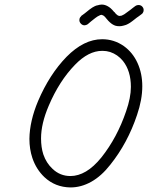

<svg xmlns="http://www.w3.org/2000/svg" viewBox="-20 -802 650 842"><path d="M365 -696Q363 -695 361.5 -694Q360 -693 358 -692.5Q356 -692 354 -691.5Q352 -691 350 -691Q344 -691 339 -694.5Q334 -698 331 -703Q328 -708 328 -714Q328 -717 329 -720.5Q330 -724 332 -726.5Q334 -729 336 -731V-732L351 -743Q352 -744 356 -747Q374 -762 385 -769Q390 -772 396 -775Q402 -778 409 -779Q413 -780 417 -781Q421 -782 426 -782Q433 -782 440 -780Q453 -776 465 -766Q472 -760 481 -749Q481 -749 482 -749Q485 -745 487.5 -742Q490 -739 492 -738Q496 -734 500 -733Q502 -732 504 -732Q505 -732 507 -732.5Q509 -733 511 -733Q512 -733 513.5 -733.5Q515 -734 516.5 -735Q518 -736 519.5 -736.5Q521 -737 522.5 -738Q524 -739 526 -740Q535 -746 552 -759Q558 -764 562 -767L574 -776Q580 -780 587 -780Q592 -780 596 -778.5Q600 -777 603 -774Q606 -771 608 -767Q610 -763 610 -758Q610 -754 609 -751Q608 -748 606 -745Q604 -742 601 -740L589 -731L579 -724Q573 -719 569.5 -716.5Q566 -714 560.5 -709.5Q555 -705 550 -702Q545 -699 541.5 -697Q538 -695 533 -693Q528 -691 523 -690Q513 -687 504 -687Q495 -687 487 -689Q474 -693 462 -704Q456 -709 447 -720Q440 -729 436 -732Q432 -735 428 -736Q427 -737 426 -737Q423 -737 420 -736Q415 -734 408 -730Q400 -725 384 -712Q381 -709 379 -708ZM194 -339Q160 -260 160 -195Q160 -156 170 -125Q183 -87 210 -62Q243 -30 289 -30Q323 -30 357 -50Q391 -70 425 -112Q494 -199 533 -314Q554 -374 554 -421Q554 -491 519 -535Q496 -563 463 -574Q447 -579 430 -579H428Q368 -579 309 -518Q240 -447 194 -339ZM428 -630Q480 -630 523 -600Q562 -572 583 -526Q604 -480 604 -424Q604 -365 581 -298Q540 -175 464 -80Q425 -30 380.5 -5Q336 20 289 20Q222 19 175 -25Q139 -59 122 -109Q109 -148 109 -193Q110 -271 147 -359Q197 -476 272 -553Q348 -630 428 -630Z"/></svg>

Font: TT2020Base
Style: Italic
Weight: 400
Italic angle: -15°
Version: Version 0.2.000